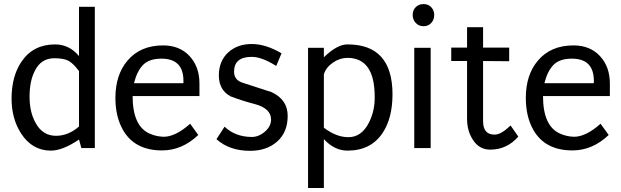

<svg xmlns="http://www.w3.org/2000/svg" viewBox="-20 -731 3067 948"><path d="M448.2 0H381.8L370.1 -42Q289.1 12.7 231.4 12.7Q138.7 12.7 84 -72.3Q37.1 -145.5 37.1 -243.2Q37.1 -355.5 86.9 -427.7Q144.5 -511.7 252 -511.7Q322.3 -511.7 370.1 -454.1V-697.3H448.2ZM370.1 -379.9Q341.8 -418 318.4 -430.7Q294.9 -443.4 248 -443.4Q180.7 -443.4 150.4 -377.9Q126 -329.1 126 -253.9Q126 -178.7 154.3 -127Q188.5 -60.5 256.8 -60.5Q317.4 -60.5 370.1 -106.4Z M634.8 -256.8Q634.8 -108.4 718.8 -71.3Q752 -56.6 788.1 -55.7Q846.7 -55.7 918.9 -120.1L959 -64.5Q878.9 11.7 780.3 11.7Q644.5 11.7 586.9 -89.8Q549.8 -155.3 549.8 -247.1Q549.8 -361.3 609.4 -431.6Q672.9 -506.8 785.2 -506.8Q867.2 -506.8 916 -454.1Q964.8 -401.4 964.8 -318.4V-256.8ZM885.7 -332Q885.7 -441.4 777.3 -441.4Q717.8 -441.4 687.5 -411.6Q657.2 -381.8 641.6 -320.3H885.7Z M1214.8 13.7Q1112.3 13.7 1048.8 -43.9L1088.9 -105.5Q1140.6 -55.7 1222.7 -54.7Q1257.8 -54.7 1288.1 -81.1Q1318.4 -107.4 1318.4 -140.6Q1318.4 -195.3 1239.3 -216.8Q1178.7 -232.4 1119.1 -254.9Q1061.5 -285.2 1060.5 -357.4Q1060.5 -429.7 1106.9 -472.2Q1153.3 -514.6 1225.6 -513.7Q1293.9 -512.7 1370.1 -467.8L1343.8 -405.3Q1273.4 -450.2 1222.7 -450.2Q1135.7 -450.2 1135.7 -377Q1135.7 -336.9 1175.8 -323.2Q1203.1 -314.5 1320.3 -276.4Q1400.4 -239.3 1400.4 -159.2Q1400.4 -78.1 1348.6 -32.2Q1296.9 13.7 1214.8 13.7Z M1695.3 12.7Q1631.8 12.7 1579.1 -43.9V197.3H1501V-495.1H1579.1V-448.2Q1645.5 -512.7 1696.3 -511.7Q1917 -511.7 1918 -266.6Q1918 -146.5 1868.2 -73.2Q1810.5 12.7 1695.3 12.7ZM1695.3 -445.3Q1658.2 -445.3 1624 -421.9Q1589.8 -398.4 1579.1 -364.3V-100.6Q1639.6 -53.7 1700.2 -53.7Q1764.6 -53.7 1800.8 -124Q1831.1 -182.6 1830.1 -252.9Q1830.1 -445.3 1695.3 -445.3Z M2071.3 -601.6Q2047.9 -601.6 2032.7 -617.7Q2017.6 -633.8 2017.6 -657.2Q2017.6 -680.7 2032.7 -695.8Q2047.9 -710.9 2071.3 -710.9Q2094.7 -710.9 2109.4 -695.3Q2124 -679.7 2124 -657.2Q2124 -633.8 2109.4 -617.7Q2094.7 -601.6 2071.3 -601.6ZM2025.4 0V-495.1H2106.4V0Z M2400.4 7.8Q2344.7 7.8 2313.5 -43Q2286.1 -85.9 2286.1 -144.5V-429.7H2208V-496.1H2286.1V-596.7H2365.2V-496.1H2494.1V-428.7L2365.2 -429.7V-132.8Q2365.2 -65.4 2422.9 -66.4Q2454.1 -66.4 2501 -111.3L2539.1 -56.6Q2483.4 7.8 2400.4 7.8Z M2661.1 -256.8Q2661.1 -108.4 2745.1 -71.3Q2778.3 -56.6 2814.5 -55.7Q2873 -55.7 2945.3 -120.1L2985.4 -64.5Q2905.3 11.7 2806.6 11.7Q2670.9 11.7 2613.3 -89.8Q2576.2 -155.3 2576.2 -247.1Q2576.2 -361.3 2635.7 -431.6Q2699.2 -506.8 2811.5 -506.8Q2893.6 -506.8 2942.4 -454.1Q2991.2 -401.4 2991.2 -318.4V-256.8ZM2912.1 -332Q2912.1 -441.4 2803.7 -441.4Q2744.1 -441.4 2713.9 -411.6Q2683.6 -381.8 2668 -320.3H2912.1Z"/></svg>

Font: Puritan
Style: Regular
Weight: 400
Version: 2.0a